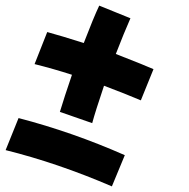

<svg xmlns="http://www.w3.org/2000/svg" viewBox="-43 -592 672 683"><path d="M170 -194Q186 -247 213 -326Q148 -347 80 -364L125 -478Q173 -465 255 -439Q290 -530 310 -572L421 -527Q398 -475 369 -400Q479 -357 503 -346L458 -235Q404 -258 327 -287Q296 -195 285 -154ZM355 71Q162 -12 -23 -58L23 -172Q215 -122 401 -40Z"/></svg>

Font: Vampiro One
Style: Regular
Weight: 400
Designer: Riccardo De Franceschi
Foundry: Sorkin Type Co.
Version: Version 1.002